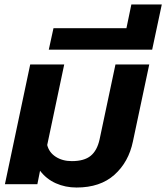

<svg xmlns="http://www.w3.org/2000/svg" viewBox="-20 -823 743 858"><path d="M159 -60 147 0H2L115 -535H267L191 -175Q199 -142 229 -122.5Q259 -103 301 -103Q356 -103 385 -126.5Q414 -150 425 -200L496 -535H647L574 -191Q555 -99 491.5 -42Q428 15 322 15Q272 15 229.5 -4Q187 -23 159 -60Z M219 -697H545L567 -803H703L660 -601H198Z"/></svg>

Font: Prompt Semibold
Style: Italic
Weight: 600
Italic angle: -12°
Designer: Katatrad Team
Foundry: CadsonDemak
Version: Version 1.000